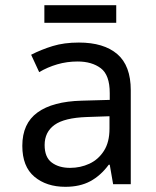

<svg xmlns="http://www.w3.org/2000/svg" viewBox="-20 -710 603 740"><path d="M232 10Q159 10 112.5 -29Q66 -68 66 -148Q66 -234 124.5 -276.5Q183 -319 295 -322L403 -325V-351Q403 -421 368.5 -447Q334 -473 279 -473Q238 -473 200.5 -462Q163 -451 131 -432L100 -499Q139 -519 183 -532.5Q227 -546 284 -546Q380 -546 432 -501.5Q484 -457 484 -362V0H416L403 -75H399Q368 -33 328 -11.5Q288 10 232 10ZM250 -63Q290 -63 324.5 -79Q359 -95 380.5 -128.5Q402 -162 402 -214V-262L315 -259Q228 -256 190 -228.5Q152 -201 152 -151Q152 -104 179.5 -83.5Q207 -63 250 -63ZM151 -622V-690H428V-622Z"/></svg>

Font: Noto Sans Mono SemiCondensed
Style: Regular
Weight: 400
Width: 4
Designer: Monotype Design Team
Foundry: Monotype Imaging Inc.
Version: Version 2.014